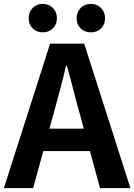

<svg xmlns="http://www.w3.org/2000/svg" viewBox="-24 -965 689 985"><path d="M-4 0 233 -741H408L645 0H489L384 -386Q367 -444 351.5 -506.5Q336 -569 319 -628H315Q301 -568 284.5 -506Q268 -444 252 -386L146 0ZM143 -190V-305H495V-190ZM195 -799Q164 -799 143.5 -819.5Q123 -840 123 -872Q123 -903 143.5 -924Q164 -945 195 -945Q227 -945 247.5 -924Q268 -903 268 -872Q268 -840 247.5 -819.5Q227 -799 195 -799ZM442 -799Q410 -799 389.5 -819.5Q369 -840 369 -872Q369 -903 389.5 -924Q410 -945 442 -945Q474 -945 494.5 -924Q515 -903 515 -872Q515 -840 494.5 -819.5Q474 -799 442 -799Z"/></svg>

Font: Noto Sans JP Thin
Style: Bold
Weight: 700
Version: Version 2.004-H2;hotconv 1.0.118;makeotfexe 2.5.65603